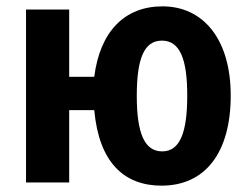

<svg xmlns="http://www.w3.org/2000/svg" viewBox="-20 -575 786 605"><path d="M707 -274C707 -452 620 -555 492 -555C373 -555 295 -476 277 -333H198V-545H62V0H198V-228H277C292 -63 371 10 489 10C626 10 707 -93 707 -274ZM411 -273C411 -390 434 -447 490 -447C547 -447 570 -389 570 -274C570 -157 547 -98 491 -98C434 -98 411 -158 411 -273Z"/></svg>

Font: Noto Sans Display SemiCondensed
Style: Bold
Weight: 700
Width: 4
Designer: Monotype Design Team
Foundry: Monotype Imaging Inc.
Version: Version 1.900